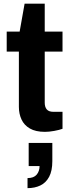

<svg xmlns="http://www.w3.org/2000/svg" viewBox="-20 -696 382 1031"><path d="M221.4 12Q171.3 12 140.4 -6Q109.4 -24 95.4 -54.6Q81.4 -85.2 81.4 -122V-418.8H16V-526.4H85.5L112.1 -676.3H220.2V-526.4H315.7V-418.8H220.2V-145Q220.2 -121.2 231.2 -108.4Q242.2 -95.6 266.8 -95.6H315.7V-4.4Q298.6 2 271 7Q243.5 12 221.4 12ZM127.8 314.3V260.3Q161.5 260.3 177 241.7Q192.5 223 192.5 195.6H134V71.4H261V169.3Q261 221.5 243.8 253.6Q226.5 285.7 196.5 300Q166.6 314.3 127.8 314.3Z"/></svg>

Font: Archivo Variable SemiBold
Style: Regular
Weight: 600
Designer: Hector Gatti
Foundry: Omnibus-Type
Version: Version 2.001